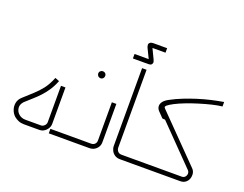

<svg xmlns="http://www.w3.org/2000/svg" viewBox="-122 -1046 1635 1286"><g transform="rotate(20 696.0 -403.5)"><path d="M142 0Q121 0 103 -7.5Q85 -15 71 -27Q54 -43 45.5 -66.5Q37 -90 41.5 -115.5Q46 -141 68 -161Q104 -194 133.5 -220.5Q163 -247 188.5 -279.5Q214 -312 235 -364L265 -352Q248 -310 228 -280.5Q208 -251 186 -227.5Q164 -204 140 -183Q116 -162 90 -138Q69 -115 72 -90.5Q75 -66 93 -50Q113 -32 142 -32H252Q266 -32 277 -43Q288 -54 288 -68V-327H320V-68Q320 -50 310.5 -34.5Q301 -19 286 -9.5Q271 0 252 0Z M520 -465Q509 -465 501.5 -472.5Q494 -480 494 -490Q494 -501 501.5 -508Q509 -515 519 -515Q530 -515 537 -508Q544 -501 544 -491Q544 -480 537 -472.5Q530 -465 520 -465Z M320 0V-32H609Q626 -32 636 -42Q646 -52 646 -67V-340H678V-67Q678 -48 669 -33Q660 -18 644.5 -9Q629 0 609 0Z M678 -664V-696H779L745 -766Q745 -767 743 -772Q741 -777 740.5 -784.5Q740 -792 746 -798Q750 -803 757 -805Q764 -807 771 -807H870V-775H777L811 -704Q813 -700 815.5 -691Q818 -682 812 -673Q808 -667 801 -665.5Q794 -664 789 -664Z M924 0H904V-32H924ZM914 0H827Q805 0 789.5 -10.5Q774 -21 766 -37Q758 -53 758 -70V-624H790V-70Q790 -55 799.5 -43.5Q809 -32 827 -32H914Z M914 0V-32H1256Q1271 -32 1279.5 -42Q1288 -52 1288.5 -64.5Q1289 -77 1280 -87L1023 -350Q1020 -353 1016 -353H1006Q1002 -353 999 -356L966 -390Q952 -404 950 -420.5Q948 -437 959.5 -454Q971 -471 1000 -486Q1039 -507 1083 -524.5Q1127 -542 1173 -556.5Q1219 -571 1264.5 -581.5Q1310 -592 1352 -599V-567Q1321 -564 1280 -554Q1239 -544 1195 -530.5Q1151 -517 1110.5 -501.5Q1070 -486 1040 -470.5Q1010 -455 996 -443Q993 -440 990 -435Q987 -430 996 -421L1302 -109Q1316 -95 1318.5 -76.5Q1321 -58 1315 -40.5Q1309 -23 1294 -11.5Q1279 0 1256 0Z"/></g></svg>

Font: Mada ExtraLight
Style: Regular
Weight: 250
Designer: Khaled Hosny
Version: Version 1.5